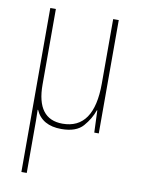

<svg xmlns="http://www.w3.org/2000/svg" viewBox="-86 -587 647 881"><g transform="rotate(10 237.5 -146.0)"><path d="M369 -528V-228Q369 -15 223 -15Q102 -15 102 -176V-528H76V236H101V36Q101 14 101 -9.5Q101 -33 100 -58H102Q132 10 222 10Q291 10 322.5 -26Q354 -62 368 -103H370L374 0H395V-528Z"/></g></svg>

Font: Noto Sans Display SemiCondensed Thin
Style: Regular
Weight: 250
Width: 4
Designer: Monotype Design team
Foundry: Monotype Imaging Inc.
Version: 1.000